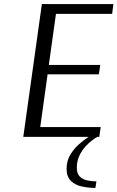

<svg xmlns="http://www.w3.org/2000/svg" viewBox="-20 -670 575 940"><path d="M466 0H457Q449 4 432.5 16Q416 28 398.5 47Q381 66 368.5 92.5Q356 119 356 152Q356 179 370 193.5Q384 208 406 213Q428 218 452 218L447 250Q413 250 380.5 243Q348 236 327 215.5Q306 195 306 156Q306 118 324 88Q342 58 367 36Q392 14 414 0H94L185 -650H535L529 -602H254L219 -352H471L464 -306H213L177 -48H473Z"/></svg>

Font: Arsenal SC
Style: Italic
Weight: 400
Italic angle: -9.10001°
Designer: Andrij Shevchenko
Foundry: Stairsfor
Version: Version 2.001; ttfautohint (v1.8.4.7-5d5b)